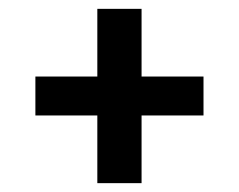

<svg xmlns="http://www.w3.org/2000/svg" viewBox="-20 -557 540 434"><path d="M300 -143H200V-296H60V-384H200V-537H300V-384H440V-296H300Z"/></svg>

Font: Iosevka Term Semibold
Style: Regular
Weight: 600
Monospace: yes
Designer: Belleve Invis
Foundry: Belleve Invis
Version: Version 31.4.0